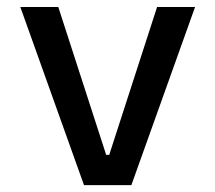

<svg xmlns="http://www.w3.org/2000/svg" viewBox="-20 -538 626 558"><path d="M224.1 0 39.1 -517.6H149.4L288.6 -87.9H297.4L436.5 -517.6H546.9L361.8 0Z"/></svg>

Font: Cascadia Mono PL
Style: Regular
Weight: 400
Monospace: yes
Designer: Aaron Bell
Foundry: Saja Typeworks
Version: Version 2404.023; ttfautohint (v1.8.4)